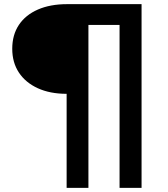

<svg xmlns="http://www.w3.org/2000/svg" viewBox="-20 -725 808 925"><path d="M301 180V-273Q221 -273 162 -300Q103 -327 71 -375.5Q39 -424 39 -490Q39 -557 71 -605Q103 -653 162.5 -679Q222 -705 303 -705H662V180H556V-605H406V180Z"/></svg>

Font: Nunito Sans 10pt Expanded
Style: Bold
Weight: 700
Width: 7
Designer: Vernon Adams
Foundry: Vernon Adams
Version: Version 3.101;gftools[0.9.27]